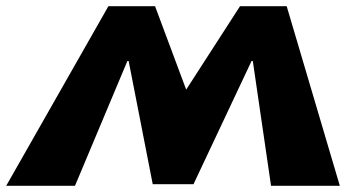

<svg xmlns="http://www.w3.org/2000/svg" viewBox="-37 -597 1112 617"><path d="M834 0H1055L884.3 -577H734.3L561.3 -309L461.3 -577H311.3L-17 0H204L372.4 -401H376.4L453.8 -5H584.8L771.4 -401H775.4Z"/></svg>

Font: Hussar Milosc
Style: Obl
Weight: 700
Foundry: Cannot Into Space Fonts
Version: Version 1.02